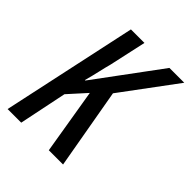

<svg xmlns="http://www.w3.org/2000/svg" viewBox="-159 -625 716 716"><g transform="rotate(45 198.5 -267.5)"><path d="M0.5 0 115.7 -535.2H187L154.8 -388.7Q148.9 -367.2 142.8 -339.8Q136.7 -312.5 127.9 -280.3H130.4L318.8 -535.2H397L236.8 -319.3L293 0H217.8L174.8 -259.3L111.3 -189L72.3 0Z"/></g></svg>

Font: Open Sans Condensed
Style: Italic
Weight: 400
Width: 3
Italic angle: -12°
Designer: Monotype Design Team
Foundry: Monotype Imaging Inc.
Version: Version 3.000